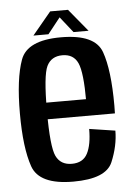

<svg xmlns="http://www.w3.org/2000/svg" viewBox="-49 -682 510 725"><g transform="rotate(-5 206.0 -320.0)"><path d="M374.5 -173.5Q374.5 -116.5 349.2 -56Q324 4.5 200 4.5Q71 4.5 46 -67.2Q21 -139 21 -269Q21 -401 46.8 -471.8Q72.5 -542.5 200 -542.5Q329 -542.5 354 -472.8Q379 -403 379 -268.5Q379 -252 378.5 -238.5H113V-301.5H282L274.5 -292.5Q274.5 -403.5 258.2 -439Q242 -474.5 200 -474.5Q157.5 -474.5 140.5 -439.2Q123.5 -404 123.5 -269.5Q123.5 -134 140.5 -98.5Q157.5 -63 200 -63Q242.5 -63 259.5 -95.8Q276.5 -128.5 276.5 -188.5L374.5 -173.5ZM168.5 -643.5H236L306.5 -558H249.5L202 -618L154.5 -558H97.5Z"/></g></svg>

Font: Anybody Narrow Medium
Style: Regular
Weight: 500
Width: 3
Designer: Tyler Finck
Foundry: Etcetera Type Company
Version: Version 1.000; ttfautohint (v1.8)